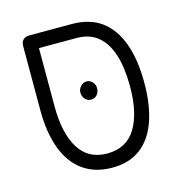

<svg xmlns="http://www.w3.org/2000/svg" viewBox="-91 -664 721 755"><g transform="rotate(-15 269.0 -286.5)"><path d="M276 7Q206 7 157.5 -27.5Q109 -62 84.5 -127.5Q60 -193 60 -284V-544Q60 -562 69 -571Q78 -580 95 -580H268Q340 -580 387.5 -545Q435 -510 459 -443.5Q483 -377 483 -284Q483 -193 460 -127.5Q437 -62 391 -27.5Q345 7 276 7ZM271 -52Q349 -52 387 -113.5Q425 -175 425 -284Q425 -359 408.5 -412Q392 -465 358 -493.5Q324 -522 272 -522H118V-284Q118 -175 156 -113.5Q194 -52 271 -52ZM264 -273Q250 -273 240 -284Q230 -295 230 -311Q230 -325 240.5 -336Q251 -347 264 -347Q278 -347 288 -336.5Q298 -326 298 -311Q298 -295 288.5 -284Q279 -273 264 -273Z"/></g></svg>

Font: Fredoka SemiCondensed Light
Style: Regular
Weight: 300
Width: 4
Designer: Ben Nathan
Foundry: Milena B. Brandão, Ben Nathan
Version: Version 2.001